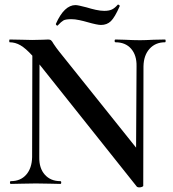

<svg xmlns="http://www.w3.org/2000/svg" viewBox="-20 -796 749 831"><path d="M694 -613Q653 -613 627.5 -585Q602 -557 601 -509L600 7Q601 10 595.5 12.5Q590 15 583 15Q573 15 570 9L151 -517L150 -116Q149 -68 174 -40Q199 -12 241 -12Q245 -12 245 -6Q245 0 241 0Q213 0 198 -1L135 -2L75 -1Q58 0 27 0Q23 0 23 -6Q23 -12 27 -12Q69 -12 93.5 -40Q118 -68 119 -116L120 -555Q91 -587 68.5 -600Q46 -613 22 -613Q20 -613 20 -619Q20 -625 22 -625L76 -624Q92 -623 119 -623Q146 -623 164.5 -624Q183 -625 189 -625Q197 -625 201.5 -621Q206 -617 212 -606Q224 -588 236 -573L569 -157L571 -509Q572 -557 547.5 -585Q523 -613 480 -613Q476 -613 476 -619Q476 -625 480 -625L519 -624Q559 -622 586 -622Q607 -622 645 -624L694 -625Q697 -625 697 -619Q697 -613 694 -613ZM228 -685Q226 -685 223.5 -688Q221 -691 222 -693Q258 -774 307 -774Q317 -774 355 -764Q374 -758 394.5 -753.5Q415 -749 431 -749Q452 -749 464.5 -755Q477 -761 490 -776H491Q494 -776 496.5 -773.5Q499 -771 498 -769Q477 -721 460 -704.5Q443 -688 417 -688Q401 -688 359 -700Q342 -705 323 -709Q304 -713 289 -713Q264 -713 254.5 -707.5Q245 -702 230 -686Q230 -685 228 -685Z"/></svg>

Font: Cormorant Upright
Style: Bold
Weight: 700
Designer: Christian Thalmann (Catharsis Fonts)
Foundry: Catharsis Fonts
Version: Version 3.302